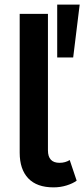

<svg xmlns="http://www.w3.org/2000/svg" viewBox="-20 -800 364 829"><path d="M211 9Q139 9 102 -30Q65 -69 65 -141V-740H187V-151Q187 -97 237 -97Q262 -97 281 -109L311 -20Q295 -8 268 0.5Q241 9 211 9ZM227 -552V-780H324L296 -552Z"/></svg>

Font: Livvic SemiBold
Style: Regular
Weight: 600
Designer: Jacques Le Bailly, Baron von Fonthausen
Version: Version 1.001; ttfautohint (v1.8.2)